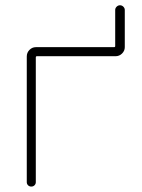

<svg xmlns="http://www.w3.org/2000/svg" viewBox="-20 -725 537 725"><path d="M451.2 -546.9Q451.2 -533.2 440.9 -522.9Q430.7 -512.7 416 -512.7H119.1Q115.2 -512.7 115.2 -507.8V-37.1Q115.2 -30.3 110.4 -25.4Q105.5 -20.5 98.1 -20.5Q90.8 -20.5 85.9 -25.4Q81.1 -30.3 81.1 -37.1V-511.7Q81.1 -526.4 91.3 -536.6Q101.6 -546.9 115.2 -546.9H410.2Q415 -546.9 415 -550.8V-687.5Q415 -694.3 420.4 -699.7Q425.8 -705.1 433.1 -705.1Q440.4 -705.1 445.8 -699.7Q451.2 -694.3 451.2 -687.5Z"/></svg>

Font: Gen Jyuu Gothic ExtraLight
Style: Regular
Weight: 100
Designer: [Source Han Sans]
Ryoko NISHIZUKA  (kana & ideographs); Paul D. Hunt (Latin, Greek & Cyrillic); Wenlong ZHANG  (bopomofo
Version: Version 1.002.20150607